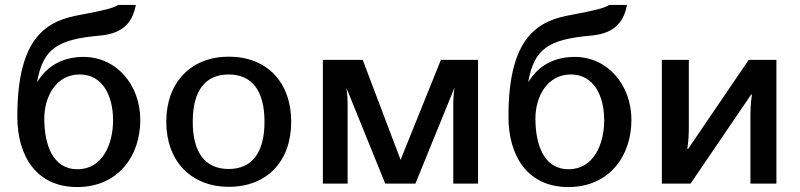

<svg xmlns="http://www.w3.org/2000/svg" viewBox="-20 -742 3232 776"><path d="M159 -263C159 -352 207 -441 302 -441C396 -441 437 -353 437 -256C437 -162 396 -58 293 -58C191 -58 159 -161 159 -263ZM50 -271C50 -110 128 14 292 14C457 14 547 -111 547 -257C547 -399 451 -512 317 -512C244 -512 174 -483 131 -411H130C154 -546 213 -583 383 -598C486 -607 517 -660 529 -722H457C438 -709 400 -700 305 -682C172 -659 50 -597 50 -271Z M652 -250C652 -91 752 13 905 13C1059 13 1157 -90 1157 -250C1157 -409 1059 -513 905 -513C752 -513 652 -409 652 -250ZM759 -250C759 -377 811 -441 904 -441C997 -441 1049 -377 1049 -250C1049 -123 997 -59 904 -59C811 -59 759 -123 759 -250Z M1912 -500H1762L1599 -96L1446 -500H1285V0H1385V-310C1385 -341 1384 -360 1380 -387L1537 0H1659L1817 -388C1813 -361 1812 -341 1812 -310V0H1912Z M2144 -263C2144 -352 2192 -441 2287 -441C2381 -441 2422 -353 2422 -256C2422 -162 2381 -58 2278 -58C2176 -58 2144 -161 2144 -263ZM2035 -271C2035 -110 2113 14 2277 14C2442 14 2532 -111 2532 -257C2532 -399 2436 -512 2302 -512C2229 -512 2159 -483 2116 -411H2115C2139 -546 2198 -583 2368 -598C2471 -607 2502 -660 2514 -722H2442C2423 -709 2385 -700 2290 -682C2157 -659 2035 -597 2035 -271Z M2655 0H2771L3016 -360H3019C3014 -324 3013 -303 3013 -266V0H3118V-500H3006L2761 -140H2758C2763 -177 2764 -197 2764 -233V-500H2655Z"/></svg>

Font: Perun Medium
Style: Regular
Weight: 500
Foundry: Copyright (c) Stefan Peev, Context Ltd, 2016
Version: Version 1.089